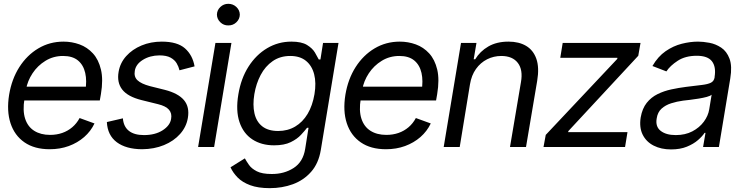

<svg xmlns="http://www.w3.org/2000/svg" viewBox="-20 -771 3889 1007"><path d="M240.7 11.7Q160.6 11.7 108.4 -24.4Q56.2 -60.5 35.2 -124.8Q14.2 -189 27.8 -273.9Q41.5 -356.4 81.5 -419.2Q121.6 -481.9 181.2 -517.3Q240.7 -552.7 313 -552.7Q356.9 -552.7 397.2 -538.1Q437.5 -523.4 467.3 -491Q497.1 -458.5 509.5 -406Q522 -353.5 509.3 -277.3L503.4 -244.1H82.5L94.7 -316.4H470.7L427.2 -292Q436.5 -346.7 427 -388.4Q417.5 -430.2 388.9 -453.9Q360.4 -477.5 311 -477.5Q259.8 -477.5 218.5 -452.1Q177.2 -426.8 150.6 -386.5Q124 -346.2 116.2 -300.8L108.4 -252.9Q98.1 -190.9 111.8 -148.7Q125.5 -106.4 159.4 -85Q193.4 -63.5 242.7 -63.5Q276.9 -63.5 306.4 -73.7Q335.9 -84 359.1 -103.8Q382.3 -123.5 397.5 -151.9L475.6 -123.5Q456.1 -82.5 421.4 -52.2Q386.7 -22 340.8 -5.1Q294.9 11.7 240.7 11.7Z M1000.5 -422.9 921.4 -402.3Q917 -421.4 906.5 -439.2Q896 -457 874.5 -468.8Q853 -480.5 815.9 -480.5Q766.1 -480 729.2 -457Q692.4 -434.1 687 -399.4Q681.6 -368.2 701.2 -349.9Q720.7 -331.5 766.1 -319.3L844.2 -299.8Q915 -281.7 945.1 -245.6Q975.1 -209.5 965.3 -152.3Q957.5 -105.5 924.6 -68.4Q891.6 -31.2 840.1 -10Q788.6 11.2 725.1 11.7Q641.1 11.2 592.5 -25.1Q543.9 -61.5 540.5 -130.9L624.5 -150.4Q627.9 -106.9 656 -84.7Q684.1 -62.5 734.9 -62.5Q793.9 -62.5 833 -87.6Q872.1 -112.8 877.4 -147.5Q882.8 -176.3 866.2 -195.6Q849.6 -214.8 809.1 -224.6L722.2 -246.1Q649.9 -264.2 621.1 -301.3Q592.3 -338.4 602.1 -394.5Q609.9 -440.9 641.8 -476.6Q673.8 -512.2 722.4 -532.5Q771 -552.7 828.6 -552.7Q910.2 -552.7 950.2 -517.3Q990.2 -481.9 1000.5 -422.9Z M1019 0 1109.9 -545.9H1193.8L1103 0ZM1177.2 -637.7Q1153.3 -637.2 1135.7 -654.1Q1118.2 -670.9 1117.7 -694.3Q1118.2 -717.8 1135.7 -734.4Q1153.3 -751 1177.2 -751Q1202.1 -751 1219.7 -734.4Q1237.3 -717.8 1237.8 -694.3Q1237.3 -670.9 1219.7 -654.1Q1202.1 -637.2 1177.2 -637.7Z M1395 215.8Q1333.5 215.8 1292.2 200.4Q1251 185.1 1226.3 159.9Q1201.7 134.8 1189 106.4L1264.2 59.6Q1272.5 74.7 1285.9 94Q1299.3 113.3 1326.9 127.4Q1354.5 141.6 1404.8 141.6Q1470.2 142.1 1520 110.1Q1569.8 78.1 1580.6 9.8L1598.1 -100.6H1590.3Q1579.1 -85.9 1558.8 -64Q1538.6 -42 1504.6 -25.4Q1470.7 -8.8 1417.5 -8.8Q1351.1 -8.8 1303.7 -39.8Q1256.3 -70.8 1236.1 -130.6Q1215.8 -190.4 1230 -275.4Q1243.7 -359.4 1283.4 -421.6Q1323.2 -483.9 1381.3 -518.3Q1439.5 -552.7 1508.3 -552.7Q1561.5 -552.7 1590.1 -535.2Q1618.7 -517.6 1631.8 -495.4Q1645 -473.1 1651.9 -459H1660.6L1674.3 -545.9H1755.4L1662.6 15.6Q1650.9 85.9 1611.8 130.1Q1572.8 174.3 1516.4 195.1Q1460 215.8 1395 215.8ZM1439 -84Q1488.8 -84 1528.1 -107.2Q1567.4 -130.4 1593.3 -173.6Q1619.1 -216.8 1629.4 -277.3Q1639.2 -336.4 1627.7 -381.3Q1616.2 -426.3 1584.7 -451.9Q1553.2 -477.5 1502.4 -477.5Q1449.2 -477.5 1410.2 -450.4Q1371.1 -423.3 1347.2 -377.9Q1323.2 -332.5 1314 -277.3Q1304.7 -220.7 1314.5 -177Q1324.2 -133.3 1355.2 -108.6Q1386.2 -84 1439 -84Z M2004.4 11.7Q1924.3 11.7 1872.1 -24.4Q1819.8 -60.5 1798.8 -124.8Q1777.8 -189 1791.5 -273.9Q1805.2 -356.4 1845.2 -419.2Q1885.3 -481.9 1944.8 -517.3Q2004.4 -552.7 2076.7 -552.7Q2120.6 -552.7 2160.9 -538.1Q2201.2 -523.4 2231 -491Q2260.7 -458.5 2273.2 -406Q2285.6 -353.5 2272.9 -277.3L2267.1 -244.1H1846.2L1858.4 -316.4H2234.4L2190.9 -292Q2200.2 -346.7 2190.7 -388.4Q2181.2 -430.2 2152.6 -453.9Q2124 -477.5 2074.7 -477.5Q2023.4 -477.5 1982.2 -452.1Q1940.9 -426.8 1914.3 -386.5Q1887.7 -346.2 1879.9 -300.8L1872.1 -252.9Q1861.8 -190.9 1875.5 -148.7Q1889.2 -106.4 1923.1 -85Q1957 -63.5 2006.3 -63.5Q2040.5 -63.5 2070.1 -73.7Q2099.6 -84 2122.8 -103.8Q2146 -123.5 2161.1 -151.9L2239.3 -123.5Q2219.7 -82.5 2185.1 -52.2Q2150.4 -22 2104.5 -5.1Q2058.6 11.7 2004.4 11.7Z M2444.8 -328.1 2391.1 0H2307.1L2397.9 -545.9H2479L2464.4 -460H2472.2Q2497.6 -502 2541.3 -527.3Q2585 -552.7 2647 -552.7Q2701.7 -552.7 2739.5 -530.3Q2777.3 -507.8 2793.2 -462.2Q2809.1 -416.5 2797.4 -346.7L2738.8 0H2654.8L2712.4 -340.8Q2723.6 -404.8 2696 -440.9Q2668.5 -477.1 2609.9 -477.5Q2569.3 -477.5 2534.7 -460Q2500 -442.4 2476.3 -409.2Q2452.6 -376 2444.8 -328.1Z M2830.6 0 2842.3 -63.5 3217.3 -461.9 3218.3 -467.8H2918.5L2931.2 -545.9H3339.4L3327.6 -478.5L2961.4 -84L2959.5 -78.1H3271L3258.3 0Z M3499.5 12.7Q3447.8 12.7 3408.7 -7.1Q3369.6 -26.9 3350.8 -64.5Q3332 -102.1 3340.3 -155.3Q3348.6 -202.1 3371.8 -231.4Q3395 -260.7 3428.7 -277.3Q3462.4 -293.9 3501.2 -302.2Q3540 -310.5 3578.6 -315.4Q3629.4 -321.8 3660.9 -325.4Q3692.4 -329.1 3708.5 -337.2Q3724.6 -345.2 3728 -365.2V-368.2Q3736.3 -420.4 3714.1 -449.5Q3691.9 -478.5 3634.3 -478.5Q3574.7 -478.5 3534.7 -452.4Q3494.6 -426.3 3475.1 -396.5L3401.9 -424.8Q3430.7 -474.6 3470.9 -502.4Q3511.2 -530.3 3555.7 -541.5Q3600.1 -552.7 3641.1 -552.7Q3667.5 -552.7 3700.4 -546.6Q3733.4 -540.5 3762.5 -521.2Q3791.5 -502 3806.2 -463.1Q3820.8 -424.3 3810.1 -359.4L3750.5 0H3667.5L3680.2 -74.2H3675.3Q3664.1 -56.6 3640.9 -36.4Q3617.7 -16.1 3582.5 -1.7Q3547.4 12.7 3499.5 12.7ZM3523.9 -62.5Q3573.7 -62.5 3611.1 -82Q3648.4 -101.6 3671.4 -132.6Q3694.3 -163.6 3699.7 -197.3L3712.4 -274.4Q3706.1 -268.1 3687.3 -262.9Q3668.5 -257.8 3644.8 -253.9Q3621.1 -250 3598.6 -247.3Q3576.2 -244.6 3563 -243.2Q3529.8 -238.8 3500 -229.2Q3470.2 -219.7 3449.7 -201.2Q3429.2 -182.6 3424.3 -150.4Q3416.5 -106.9 3445.1 -84.7Q3473.6 -62.5 3523.9 -62.5Z"/></svg>

Font: Inter Tight
Style: Italic
Weight: 400
Italic angle: -9.39999°
Designer: Rasmus Andersson
Foundry: rsms
Version: Version 3.002